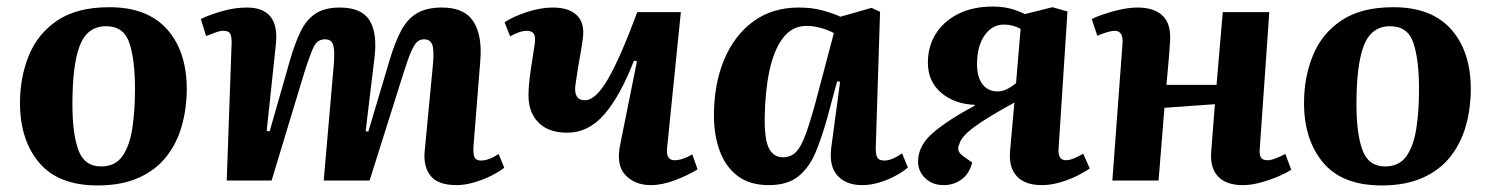

<svg xmlns="http://www.w3.org/2000/svg" viewBox="-20 -551 4550 586"><path d="M278 15Q158 15 99.5 -54.5Q41 -124 41 -237Q41 -315 68 -381.5Q95 -448 155 -488.5Q215 -529 314 -529Q430 -529 490 -461.5Q550 -394 550 -279Q550 -222 535.5 -169Q521 -116 489 -74.5Q457 -33 404.5 -9Q352 15 278 15ZM288 -43Q332 -43 354 -75Q376 -107 384 -160.5Q392 -214 392 -279Q392 -368 375 -419.5Q358 -471 304 -471Q247 -471 224 -413Q201 -355 201 -233Q201 -142 219.5 -92.5Q238 -43 288 -43Z M999 -357Q1002 -396 997 -413.5Q992 -431 972 -431Q949 -431 938 -409Q927 -387 908 -327L809 0H672L687 -421Q687 -441 682 -449Q677 -457 662 -457Q652 -457 639.5 -452.5Q627 -448 609 -441L593 -493Q617 -505 656.5 -516.5Q696 -528 733 -528Q834 -528 822 -416L794 -152L803 -150L865 -367Q880 -419 897.5 -455Q915 -491 943 -509.5Q971 -528 1017 -528Q1083 -528 1107.5 -489.5Q1132 -451 1123 -375L1096 -151L1104 -149L1169 -367Q1185 -421 1204 -457Q1223 -493 1252.5 -510.5Q1282 -528 1329 -528Q1397 -528 1424.5 -486Q1452 -444 1446 -367L1426 -116Q1423 -85 1427.5 -73Q1432 -61 1448 -61Q1472 -61 1502 -81L1519 -39Q1504 -27 1479 -14.5Q1454 -2 1426 6Q1398 14 1374 14Q1317 14 1294.5 -14Q1272 -42 1276 -88L1302 -361Q1305 -402 1298.5 -416.5Q1292 -431 1274 -431Q1262 -431 1253 -423Q1244 -415 1234 -391.5Q1224 -368 1209 -320L1108 0H968Z M1520 -483Q1545 -500 1587.5 -514Q1630 -528 1667 -528Q1716 -528 1740.5 -504.5Q1765 -481 1759 -435Q1757 -418 1752.5 -392.5Q1748 -367 1743.5 -340Q1739 -313 1736 -290Q1731 -245 1765 -245Q1798 -245 1835.5 -309.5Q1873 -374 1925 -514H2058L2016 -99Q2012 -62 2039 -62Q2063 -62 2093 -80L2109 -34Q2082 -17 2041.5 -1.5Q2001 14 1967 14Q1917 14 1888 -17.5Q1859 -49 1874 -115L1924 -364L1915 -366Q1873 -258 1824.5 -202Q1776 -146 1711 -146Q1654 -146 1623.5 -177Q1593 -208 1593 -260Q1593 -290 1599 -331.5Q1605 -373 1612 -417Q1615 -439 1609 -448Q1603 -457 1588 -457Q1576 -457 1562.5 -452Q1549 -447 1537 -440Z M2653 -104Q2652 -82 2657 -71.5Q2662 -61 2679 -61Q2692 -61 2706.5 -67.5Q2721 -74 2733 -83L2751 -40Q2739 -29 2717 -16.5Q2695 -4 2667 5Q2639 14 2611 14Q2563 14 2536.5 -14.5Q2510 -43 2517 -100L2544 -301L2535 -303L2504 -188Q2488 -131 2469 -85.5Q2450 -40 2417 -13Q2384 14 2326 14Q2269 14 2232 -13.5Q2195 -41 2177 -89.5Q2159 -138 2159 -199Q2159 -294 2190 -368.5Q2221 -443 2279 -485.5Q2337 -528 2418 -528Q2460 -528 2493 -518.5Q2526 -509 2545 -500L2640 -527L2666 -515ZM2370 -71Q2393 -71 2409 -86.5Q2425 -102 2441 -146.5Q2457 -191 2479 -276L2525 -450Q2509 -459 2486 -465.5Q2463 -472 2442 -472Q2398 -472 2370 -435.5Q2342 -399 2328.5 -335.5Q2315 -272 2314 -192Q2313 -125 2327 -98Q2341 -71 2370 -71Z M3076 -238Q2990 -191 2951.5 -162Q2913 -133 2908 -111Q2897 -91 2919 -75L2947 -55Q2939 -21 2915 -3.5Q2891 14 2860 14Q2826 14 2804 -7Q2782 -28 2782 -58Q2782 -107 2828.5 -146.5Q2875 -186 2954 -228L2956 -231Q2894 -233 2853 -267.5Q2812 -302 2812 -360Q2812 -409 2836 -447.5Q2860 -486 2904.5 -508.5Q2949 -531 3010 -531Q3039 -531 3062.5 -525Q3086 -519 3108 -508L3192 -529L3238 -516L3211 -99Q3208 -62 3233 -62Q3244 -62 3257.5 -67.5Q3271 -73 3286 -82L3306 -37Q3291 -26 3266.5 -14Q3242 -2 3214 6Q3186 14 3160 14Q3108 14 3083 -13.5Q3058 -41 3063 -92ZM3095 -463Q3071 -476 3044 -476Q3008 -476 2985 -443Q2962 -410 2962 -355Q2962 -315 2979 -293.5Q2996 -272 3024 -272Q3039 -272 3052.5 -278.5Q3066 -285 3081 -297Z M3688 -233 3534 -222 3516 0H3375L3406 -418Q3409 -457 3382 -457Q3366 -457 3329 -442L3312 -493Q3326 -500 3349.5 -508Q3373 -516 3400.5 -522Q3428 -528 3452 -528Q3503 -528 3529 -502.5Q3555 -477 3551 -423Q3549 -389 3546 -357Q3543 -325 3540 -292H3693L3712 -514H3854L3825 -99Q3823 -80 3828 -71Q3833 -62 3848 -62Q3859 -62 3873 -67.5Q3887 -73 3903 -81L3921 -33Q3906 -23 3881.5 -12.5Q3857 -2 3828 6Q3799 14 3773 14Q3722 14 3697 -13Q3672 -40 3677 -92Z M4197 15Q4077 15 4018.5 -54.5Q3960 -124 3960 -237Q3960 -315 3987 -381.5Q4014 -448 4074 -488.5Q4134 -529 4233 -529Q4349 -529 4409 -461.5Q4469 -394 4469 -279Q4469 -222 4454.5 -169Q4440 -116 4408 -74.5Q4376 -33 4323.5 -9Q4271 15 4197 15ZM4207 -43Q4251 -43 4273 -75Q4295 -107 4303 -160.5Q4311 -214 4311 -279Q4311 -368 4294 -419.5Q4277 -471 4223 -471Q4166 -471 4143 -413Q4120 -355 4120 -233Q4120 -142 4138.5 -92.5Q4157 -43 4207 -43Z"/></svg>

Font: Literata 36pt
Style: Bold Italic
Weight: 700
Italic angle: -2°
Designer: Latin by Veronika Burian and Jose Scaglione. Greek by Irene Vlachou. Cyrillic by Vera Evstafieva
Foundry: TypeTogether
Version: Version 3.002